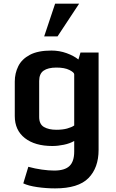

<svg xmlns="http://www.w3.org/2000/svg" viewBox="-20 -811 631 1046"><path d="M280.3 215.3Q231.4 215.3 182.9 208.3Q134.3 201.2 106.9 188L134.3 97.7Q171.4 107.9 208.3 113Q245.1 118.2 275.4 118.2Q332.5 118.2 358.4 93.5Q384.3 68.8 384.3 14.6V-43Q360.8 -29.3 328.1 -22.5Q295.4 -15.6 265.1 -15.6Q170.4 -15.6 115.5 -58.6Q60.5 -101.6 60.5 -178.7V-366.7Q60.5 -411.6 79.6 -450.2Q98.6 -488.8 142.6 -512.2Q186.5 -535.6 260.3 -535.6Q303.7 -535.6 343.3 -521.2Q382.8 -506.8 407.2 -486.8L418.5 -524.9H517.1V5.9Q517.1 103 461.9 159.2Q406.7 215.3 280.3 215.3ZM287.1 -104Q320.8 -104 345.7 -110.8Q370.6 -117.7 384.3 -127.4V-406.2Q384.3 -416.5 358.2 -429.7Q332 -442.9 287.1 -442.9Q241.7 -442.9 217.5 -426Q193.4 -409.2 193.4 -369.6V-173.8Q193.4 -134.3 219.5 -119.1Q245.6 -104 287.1 -104ZM280.3 -791H411.1L293.5 -612.8H220.7Z"/></svg>

Font: Monda
Style: Bold
Weight: 700
Designer: Vernon Adams
Foundry: Vernon Adams
Version: Version 2.100; ttfautohint (v1.8.3)